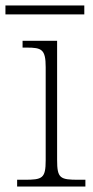

<svg xmlns="http://www.w3.org/2000/svg" viewBox="-34 -686 342 706"><path d="M-14 -633H276V-666H-14ZM29 0H280V-25H255C187 -25 176 -30 176 -98V-536H49V-511H64C119 -511 134 -505 134 -439V-97C134 -30 122 -25 56 -25H29Z"/></svg>

Font: Noto Serif Gurmukhi ExtraLight
Style: Regular
Weight: 200
Designer: Vaibhav Singh and the Monotype Design Team
Foundry: Monotype Imaging Inc.
Version: Version 2.004